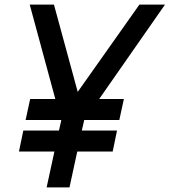

<svg xmlns="http://www.w3.org/2000/svg" viewBox="-20 -820 742 840"><path d="M184 0 218 -157H63L82 -249H238L248 -293L247 -295H92L112 -387H222L110 -800H216L320 -418L590 -800H702L414 -387H522L502 -295H349L348 -293L338 -249H492L473 -157H318L284 0Z"/></svg>

Font: Victor Mono Thin
Style: Bold Italic
Weight: 700
Italic angle: -12°
Monospace: yes
Version: Version 1.561;gftools[0.9.30]